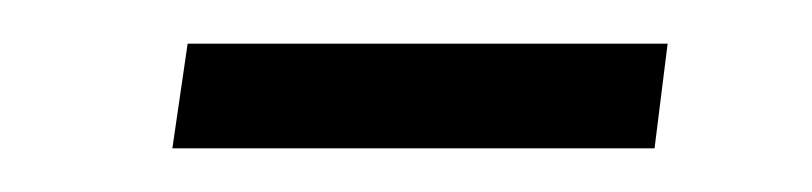

<svg xmlns="http://www.w3.org/2000/svg" viewBox="-20 -357 372 88"><path d="M59 -289 66 -337H286L280 -289Z"/></svg>

Font: Fira Sans Extra Condensed Light
Style: Italic
Weight: 300
Width: 3
Italic angle: -8°
Designer: Carrois Corporate & Edenspiekermann AG
Foundry: Carrois Corporate GbR & Edenspiekermann AG
Version: Version 4.203